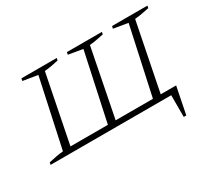

<svg xmlns="http://www.w3.org/2000/svg" viewBox="-128 -742 1221 1111"><g transform="rotate(-30 482.0 -186.5)"><path d="M8 0 11 -15Q38 -21 61 -25.5Q84 -30 109 -32L207 -486L109 -502L112 -518H348L345 -503Q325 -498 300.5 -493.5Q276 -489 251 -487L161 -35H411L508 -486L413 -502L416 -518H650L647 -503Q622 -498 599.5 -493.5Q577 -489 552 -487L463 -35H712L810 -486L714 -502L718 -518H954L951 -503Q926 -498 903 -493.5Q880 -489 854 -487L764 -35H867L831 145H814V0Z"/></g></svg>

Font: Piazzolla SC ExtraLight
Style: Italic
Weight: 200
Italic angle: -11.3°
Designer: Juan Pablo del Peral
Foundry: Huerta Tipografica
Version: Version 1.330